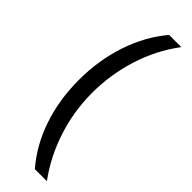

<svg xmlns="http://www.w3.org/2000/svg" viewBox="-293 -719 882 882"><g transform="rotate(45 148.0 -278.0)"><path d="M40 -273.9Q40 -403.3 77.9 -516.1Q115.7 -628.9 187 -713.9H266.1Q195.8 -619.6 160.4 -506.8Q125 -394 125 -274.9Q125 -157.7 161.1 -45.9Q197.3 65.9 265.1 158.2H187Q115.2 75.2 77.6 -35.6Q40 -146.5 40 -273.9Z"/></g></svg>

Font: f04293028
Style: Regular
Weight: 400
Foundry: Ascender Corporation
Version: Version 1.10